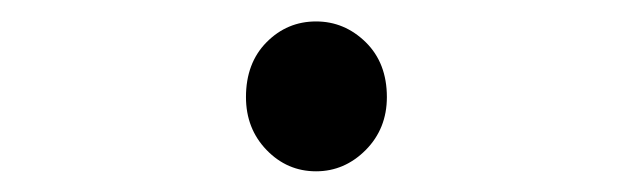

<svg xmlns="http://www.w3.org/2000/svg" viewBox="-20 -454 601 180"><path d="M276.3 -293.4Q249.2 -293.4 229.9 -313.4Q210.6 -333.4 210.6 -363Q210.6 -394.9 229.9 -414.4Q249.2 -433.9 276.3 -433.9Q303 -433.9 322.9 -414.4Q342.7 -394.9 342.7 -363Q342.7 -333.4 322.9 -313.4Q303 -293.4 276.3 -293.4Z"/></svg>

Font: Noto Sans JP
Style: Regular
Weight: 100
Designer: Ryoko NISHIZUKA 西塚涼子 (kana, bopomofo & ideographs); Paul D. Hunt (Latin, Greek & Cyrillic); Sandoll Communications 산돌커뮤니
Foundry: Adobe
Version: Version 2.004;hotconv 1.0.118;makeotfexe 2.5.65603